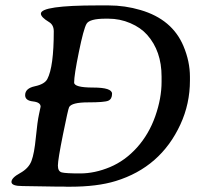

<svg xmlns="http://www.w3.org/2000/svg" viewBox="-20 -706 749 727"><path d="M591.8 -396V-416Q591.8 -512.7 537.1 -574.2Q512.7 -601.6 473.4 -618.4Q434.1 -635.3 390.1 -635.3H379.9Q318.8 -635.3 307.6 -615.7Q296.4 -596.2 278.6 -508.8Q260.7 -421.4 260.7 -393.6Q260.7 -374.5 332.5 -374.5Q404.3 -374.5 404.3 -351.1Q404.3 -331.1 390.1 -324.7Q376 -318.4 313.7 -318.4Q251.5 -318.4 241.7 -300.3Q237.8 -293 218.5 -197Q199.2 -101.1 199.2 -79.1Q199.2 -57.1 213.9 -53.2Q228.5 -49.3 283.7 -49.3Q338.9 -49.3 396.2 -73.2Q453.6 -97.2 498.8 -147.5Q543.9 -197.8 567.9 -265.9Q591.8 -334 591.8 -396ZM133.8 -302.2Q133.8 -318.8 104.5 -322Q75.2 -325.2 75.2 -345.7Q75.2 -371.6 112.1 -379.4Q148.9 -387.2 159.2 -406.7Q183.6 -453.1 183.6 -587.4Q183.6 -611.8 165.5 -622.6Q134.8 -641.1 134.8 -654.3Q134.8 -685.5 349.6 -685.5H391.1Q453.1 -685.5 512.2 -668Q632.3 -632.8 674.8 -531.2Q699.2 -473.1 699.2 -415V-401.4Q699.2 -313 663.1 -234.9Q588.4 -72.8 418 -20.5Q348.1 1 245.6 1H231.9L218.8 0.5H190.9L65.4 -1.5Q23.4 -1.5 23.4 -17.1Q23.4 -32.7 55.9 -50.5Q88.4 -68.4 99.1 -96.4Q109.9 -124.5 115.7 -185.3Q121.6 -246.1 127.7 -273.4Q133.8 -300.8 133.8 -302.2Z"/></svg>

Font: Averia Serif Libre
Style: Italic
Weight: 400
Italic angle: -7.90001°
Version: Version 1.002